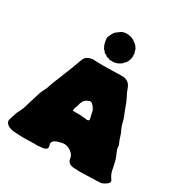

<svg xmlns="http://www.w3.org/2000/svg" viewBox="-208 -1068 1192 1249"><g transform="rotate(30 388.0 -443.5)"><path d="M560.5 21.5Q554.2 21.5 546.9 20.5Q536.6 19.5 524.9 19.5Q475.1 18.6 470.2 -23.9Q467.3 -46.9 443.4 -65.4Q419.4 -84 391.6 -85Q372.1 -85 338.4 -73.2Q308.6 -62.5 308.6 -38.6Q308.6 -35.6 309.6 -32.7Q313.5 -23.4 313.5 -16.6Q313.5 4.9 277.8 8.8Q262.2 8.8 245.1 12.2Q232.4 11.2 220.2 11.2Q200.7 11.2 168.5 12.7L136.7 13.2Q119.6 13.2 113.3 12.7Q77.1 9.8 67.4 9.8Q51.8 9.8 35.2 2.9Q8.3 -6.8 1 -27.3Q0 -31.2 0 -35.2Q0 -40.5 2 -45.9Q2 -52.7 20.5 -104.5Q25.4 -115.7 31.2 -126Q38.6 -139.6 43.9 -153.3Q54.7 -187 64.5 -220.7Q74.7 -256.3 86.4 -292Q92.3 -307.6 100.6 -322.3Q113.3 -346.2 116.7 -361.8Q120.1 -375.5 149.4 -446.3Q191.4 -548.8 213.4 -611.8Q224.1 -647.5 275.9 -654.8Q284.7 -654.8 304.2 -653.3L349.1 -652.3L377.9 -652.8Q387.2 -652.8 395.3 -653.3Q403.3 -653.8 408.2 -653.8L418 -653.3Q424.3 -653.3 449.7 -654.3Q475.1 -655.3 494.1 -655.3Q548.3 -655.3 565.4 -605.5Q573.7 -581.1 586.4 -557.6Q602.5 -528.8 616.2 -487.8Q624.5 -463.9 634.8 -440.4Q644 -418.5 648.9 -396Q654.3 -370.1 665.5 -348.1Q676.8 -326.2 682.6 -304.4Q688.5 -282.7 698.7 -262.7Q702.6 -254.4 702.9 -244.1Q703.1 -233.9 705.1 -226.1Q710.9 -210 717.8 -194.3Q728.5 -171.4 731 -159.2Q731.4 -154.8 733.9 -147.5Q741.2 -118.2 746.1 -90.8Q751 -63.5 772.9 -33.7Q775.9 -28.3 775.9 -23.4Q775.9 -9.8 750 4.4Q731 16.6 717.3 16.6Q707.5 16.6 672.4 18.3Q637.2 20 618.2 20Q602.1 20 592.3 20.5Q573.7 21.5 560.5 21.5ZM437 -293.9Q454.6 -293.9 454.6 -305.7Q454.6 -308.6 453.6 -309.6L440.4 -368.2L432.6 -379.9Q424.3 -395.5 410.2 -405.8Q404.8 -409.2 400.4 -409.2Q391.6 -409.2 374.5 -400.9Q371.1 -397.5 367.7 -395.5Q366.7 -394.5 365.7 -393.3Q364.7 -392.1 362.8 -391.6Q352.1 -380.9 352.1 -376.5L345.2 -361.3Q345.2 -353 335.9 -328.6Q330.6 -324.2 329.1 -300.3Q344.2 -298.8 358.9 -298.8L381.8 -299.3Q394.5 -299.3 400.9 -297.4Q417 -297.4 431.6 -294.9Q433.6 -293.9 437 -293.9ZM374.5 -705.1Q368.2 -706.1 363.3 -710Q361.3 -711.9 357.4 -711.9H355Q346.2 -711.9 337.4 -721.2Q335.4 -723.1 333 -724.1Q322.8 -726.6 320.3 -731.4Q316.4 -739.7 308.1 -745.1Q306.2 -746.1 303.7 -750.5Q292.5 -772.5 290 -783.7L284.2 -815.4H285.6L285.2 -820.3Q285.2 -828.1 291.5 -839.4Q294.9 -845.2 296.9 -851.6L298.3 -854Q300.3 -856.4 305.2 -866Q310.1 -875.5 334.5 -892.1Q354 -909.2 383.3 -909.2Q409.2 -909.2 432.6 -898.4Q462.9 -881.8 477.5 -859.4Q484.4 -849.1 484.9 -841.1Q485.4 -833 490.7 -825.7Q491.7 -811.5 491.7 -793.5Q491.7 -789.6 488.3 -777.1Q484.9 -764.6 480.5 -758.8Q477.5 -755.4 476.6 -752Q474.6 -744.6 467.3 -741.7Q463.9 -739.3 461.9 -735.4Q457 -726.1 439 -717.8L435.5 -715.3Q431.6 -712.4 426.8 -711.4Q417 -710 407.7 -706.1Q404.3 -705.6 400.4 -705.6Q392.6 -705.6 390.1 -705.8Q387.7 -706.1 385.3 -706.1Q380.4 -705.1 374.5 -705.1Z"/></g></svg>

Font: Kaph
Style: Regular
Weight: 400
Designer: GGBotNet
Foundry: f0n7.com
Version: 1.10